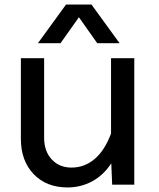

<svg xmlns="http://www.w3.org/2000/svg" viewBox="-20 -803 690 835"><path d="M145 -615.2 267.1 -783.2H377.9L500 -615.2H402.8L323.2 -728L243.2 -615.2ZM171.9 -549.8V-204.1Q171.9 -145.5 204.8 -109.9Q237.8 -74.2 291 -74.2Q347.2 -74.2 391.1 -111.1Q435.1 -147.9 462.9 -222.2V-549.8H564V0H467.8L463.9 -92.8Q430.7 -41.5 381.1 -14.6Q331.5 12.2 273.9 12.2Q181.6 12.2 126.2 -45.9Q70.8 -104 70.8 -199.2V-549.8Z"/></svg>

Font: Azeret Mono
Style: Regular
Weight: 400
Designer: Martin Vácha
Foundry: Displaay
Version: Version 1.002